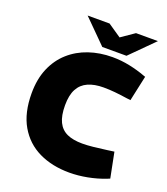

<svg xmlns="http://www.w3.org/2000/svg" viewBox="-159 -999 976 1119"><g transform="rotate(20 329.0 -439.5)"><path d="M402 9Q295 9 213 -30.5Q131 -70 84.5 -150Q38 -230 38 -351Q38 -439 66.5 -506Q95 -573 146 -618.5Q197 -664 264.5 -687Q332 -710 410 -710Q464 -710 517 -699Q570 -688 618 -670L627 -667L593 -510L568 -513Q528 -519 492.5 -522.5Q457 -526 421 -526Q365 -526 325.5 -508.5Q286 -491 265.5 -453Q245 -415 245 -352Q245 -287 264 -248.5Q283 -210 320.5 -193Q358 -176 415 -176Q446 -176 483.5 -180Q521 -184 565 -190L608 -196L639 -40L622 -33Q571 -13 513.5 -2Q456 9 402 9ZM333 -745 381 -813 490 -888H626L483 -745ZM333 -745 190 -888H326L436 -813L483 -745Z"/></g></svg>

Font: REM ExtraBold
Style: Regular
Weight: 800
Designer: Octavio Pardo
Foundry: Ashler Design
Version: Version 1.005;gftools[0.9.28]